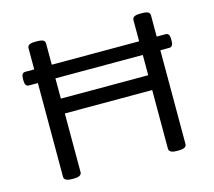

<svg xmlns="http://www.w3.org/2000/svg" viewBox="-101 -826 1060 951"><g transform="rotate(-15 429.0 -350.0)"><path d="M156 2Q134 2 124.5 -4Q115 -10 115 -20V-680Q115 -691 124.5 -696.5Q134 -702 156 -702H164Q187 -702 196 -696.5Q205 -691 205 -680V-397H653V-680Q653 -691 662.5 -696.5Q672 -702 694 -702H702Q725 -702 734 -696.5Q743 -691 743 -680V-20Q743 -10 734 -4Q725 2 702 2H694Q672 2 662.5 -4Q653 -10 653 -20V-321H205V-20Q205 -10 196 -4Q187 2 164 2ZM69 -501Q49 -501 49 -531V-541Q49 -571 69 -571H789Q809 -571 809 -541V-531Q809 -501 789 -501Z"/></g></svg>

Font: Asap Expanded
Style: Regular
Weight: 400
Width: 7
Designer: Pablo Cosgaya
Foundry: Omnibus-Type
Version: Version 3.001; ttfautohint (v1.8.4.7-5d5b)